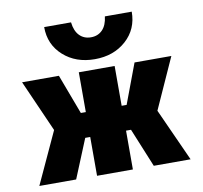

<svg xmlns="http://www.w3.org/2000/svg" viewBox="-84 -860 1003 950"><g transform="rotate(-10 418.0 -385.0)"><path d="M198 -770H333Q338 -726 360.5 -703Q383 -680 418 -680Q453 -680 475.5 -703Q498 -726 503 -770H638Q638 -682 575.5 -626Q513 -570 418 -570Q323 -570 260.5 -626Q198 -682 198 -770ZM328 -520H508V-320H533L608 -520H793L678 -265L798 0H613L533 -195H508V0H328V-195H303L223 0H38L158 -260L43 -520H228L303 -320H328Z"/></g></svg>

Font: Mplus 1p Black
Style: Regular
Weight: 900
Version: Version 1.061